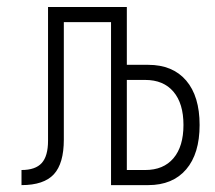

<svg xmlns="http://www.w3.org/2000/svg" viewBox="-20 -538 626 558"><path d="M42.5 0V-43.9Q83 -43.9 101.3 -64.2Q119.6 -84.5 119.6 -128.9V-517.6H348.6V-349.6H410.6Q481.9 -349.6 521 -304Q560.1 -258.3 560.1 -174.8Q560.1 -91.3 521 -45.7Q481.9 0 410.6 0H302.7V-473.6H165.5V-132.3Q165.5 -63 136.5 -31.5Q107.4 0 42.5 0ZM348.6 -43.9H401.9Q455.1 -43.9 484.1 -78.1Q513.2 -112.3 513.2 -174.8Q513.2 -237.3 484.1 -271.5Q455.1 -305.7 401.9 -305.7H348.6Z"/></svg>

Font: Cascadia Code NF ExtraLight
Style: Regular
Weight: 200
Monospace: yes
Designer: Aaron Bell
Foundry: Saja Typeworks
Version: Version 2404.023; ttfautohint (v1.8.4)